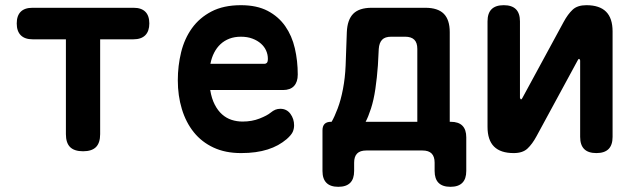

<svg xmlns="http://www.w3.org/2000/svg" viewBox="-20 -580 2440 740"><path d="M234 -428.5H105.6Q75.8 -428.5 60.1 -444.1Q44.5 -459.8 44.5 -489.6Q44.5 -519.4 59.8 -534.7Q75.1 -550 104.9 -550H495.1Q524.9 -550 540.2 -534.7Q555.5 -519.4 555.5 -489.6Q555.5 -459.8 539.9 -444.1Q524.2 -428.5 494.4 -428.5H366V-63Q366 -29.3 349.9 -13.1Q333.8 3 300.2 3Q266.5 3 250.2 -13.1Q234 -29.3 234 -63Z M1060.4 -160.7Q1085 -160.7 1099.3 -141.3Q1113.5 -121.8 1113.5 -97.1Q1113.5 -83.2 1108 -71.2Q1102.4 -59.2 1084.8 -43.7Q1069.5 -30.8 1051.5 -20.8Q1033.5 -10.9 1011.6 -3.9Q989.7 3 964.4 6.5Q939.1 10 909.2 10Q848.4 10 802.9 -11.3Q757.4 -32.5 726.9 -70.4Q696.5 -108.3 680.9 -159.8Q665.3 -211.2 665.3 -270.6Q665.3 -326.2 678.1 -378.7Q691 -431.2 719.9 -471.4Q748.8 -511.6 795.2 -535.8Q841.7 -560 908.5 -560Q969.9 -560 1011.7 -538.1Q1053.4 -516.2 1079.3 -479.2Q1105.2 -442.2 1116.4 -393.7Q1127.6 -345.3 1127.6 -292.6Q1127.6 -264.1 1113.2 -248.5Q1098.8 -233 1070.8 -233H790.2Q795.6 -200 807.6 -176.9Q819.5 -153.7 836 -139.1Q852.5 -124.5 872.7 -118Q892.9 -111.5 915.1 -111.5Q951 -111.5 980.3 -123.1Q1009.6 -134.6 1023.2 -145.9Q1032.6 -153.6 1041.4 -157.2Q1050.3 -160.7 1060.4 -160.7ZM999.2 -334Q1004.9 -334 1008.6 -337.9Q1012.4 -341.8 1012.4 -353.7Q1012.4 -369.8 1005.8 -384.8Q999.2 -399.9 985.8 -411.8Q972.4 -423.8 953 -431.1Q933.7 -438.5 908.5 -438.5Q883.8 -438.5 864.2 -431Q844.6 -423.5 829.9 -409.8Q815.2 -396.1 805.4 -377Q795.6 -357.9 790.9 -334Z M1283.9 140Q1253.4 140 1238.2 124.7Q1222.9 109.5 1222.9 79V-77.6Q1222.9 -94.1 1231.1 -102.4Q1239.4 -110.6 1255.9 -110.6H1258.1Q1269.1 -129.2 1281.4 -161.8Q1293.8 -194.4 1301.9 -237.1Q1310.1 -279.7 1312.1 -327.4L1316.7 -456Q1318.7 -504 1341.5 -527Q1364.4 -550 1412.4 -550H1619.4Q1667.4 -550 1690.4 -527Q1713.4 -504 1713.4 -456V-110.6H1717.1Q1747.1 -110.6 1762.1 -95.6Q1777.1 -80.6 1777.1 -50.6V79Q1777.1 109.5 1761.8 124.7Q1746.6 140 1716.1 140Q1685.6 140 1670.3 124.7Q1655.1 109.5 1655.1 79V47Q1655.1 23.5 1643.7 11.8Q1632.3 0 1608.1 0H1391.9Q1367.7 0 1356.3 11.8Q1344.9 23.5 1344.9 47V79Q1344.9 109.5 1329.7 124.7Q1314.4 140 1283.9 140ZM1588.4 -391.5Q1588.4 -415.7 1576.6 -427.1Q1564.9 -438.5 1541.4 -438.5H1487.8Q1463.6 -438.5 1452.6 -426.7Q1441.5 -415 1439.8 -391.5L1436.5 -328.1Q1433.1 -280.6 1426.8 -237.7Q1420.5 -194.7 1409.9 -161.9Q1399.2 -129 1389.2 -110.6H1588.4Z M1859 -497.5Q1859 -528.9 1874.5 -544.4Q1890.1 -560 1921.5 -560Q1952.9 -560 1968.5 -544.4Q1984 -528.9 1984 -497.5V-203Q1986 -197 1988 -197Q1990 -197 1990.9 -198.5Q1991.7 -200 1993.7 -203L2152.3 -495.3Q2168.5 -525.3 2187 -542.6Q2205.5 -560 2239.9 -560Q2290.8 -560 2315.9 -534.9Q2341 -509.8 2341 -458.9V-52.5Q2341 -21.1 2325.5 -5.6Q2309.9 10 2278.5 10Q2247.1 10 2231.5 -5.6Q2216 -21.1 2216 -52.5V-347Q2214 -353 2212 -353Q2210 -353 2209.1 -351.5Q2208.3 -350 2206.3 -347L2047.7 -54.7Q2031.5 -24.7 2013 -7.4Q1994.5 10 1960.1 10Q1909.2 10 1884.1 -15.1Q1859 -40.2 1859 -91.1Z"/></svg>

Font: Maple Mono
Style: Regular
Weight: 400
Monospace: yes
Designer: subframe7536
Version: Version 7.300